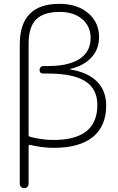

<svg xmlns="http://www.w3.org/2000/svg" viewBox="-20 -760 616 1000"><path d="M129 -533V-58Q129 -49 138 -47Q201 -31 259 -31Q487 -31 487 -213Q487 -297 424 -337Q361 -377 229 -377H205Q186 -377 186 -396Q186 -404 191.5 -410Q197 -416 205 -416H229Q338 -416 395 -453.5Q452 -491 452 -562Q452 -623 408 -660.5Q364 -698 291 -698Q207 -698 168 -658.5Q129 -619 129 -533ZM83 197V-529Q83 -740 289 -740Q383 -740 439.5 -691.5Q496 -643 496 -567Q496 -504 456.5 -461Q417 -418 346 -401Q345 -401 345 -399Q345 -398 347 -398Q438 -383 485.5 -335Q533 -287 533 -210Q533 -103 463.5 -46.5Q394 10 260 10Q202 10 138 -5Q129 -7 129 1V197Q129 207 122.5 213.5Q116 220 106 220Q96 220 89.5 213.5Q83 207 83 197Z"/></svg>

Font: Rounded Mplus 1c Light
Style: Regular
Weight: 300
Version: Version 1.059.20150529